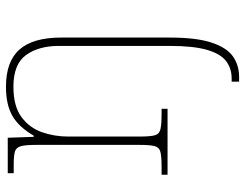

<svg xmlns="http://www.w3.org/2000/svg" viewBox="-109 -473 822 644"><g transform="rotate(-90 302.0 -151.0)"><path d="M350 240V215H361Q395 215 419.5 196Q444 177 457 131.5Q470 86 470 8V-365Q470 -432 439.5 -474.5Q409 -517 333 -517Q268 -517 231.5 -490Q195 -463 180.5 -421Q166 -379 166 -334V-94Q166 -59 170 -43.5Q174 -28 190 -24Q206 -20 242 -20H259V0H38V-20H64Q99 -20 114.5 -24Q130 -28 134 -43.5Q138 -59 138 -94V-442Q138 -477 133.5 -492.5Q129 -508 115.5 -512Q102 -516 73 -516H43V-536H162L165 -449H169Q198 -499 235.5 -520.5Q273 -542 333 -542Q418 -542 458 -496.5Q498 -451 498 -357V8Q498 97 481 148Q464 199 434.5 219.5Q405 240 366 240Z"/></g></svg>

Font: Noto Serif Hebrew Thin
Style: Regular
Weight: 250
Version: Version 2.003